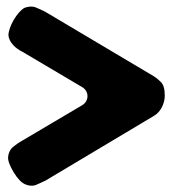

<svg xmlns="http://www.w3.org/2000/svg" viewBox="-20 -574 533 592"><path d="M455 -217C476 -229 488 -256 488 -279C488 -300 484 -314 475 -322C467 -330 459 -336 454 -339L119 -538C109 -543 98 -548 88 -552C78 -555 67 -554 56 -550C33 -538 6 -491 6 -465C8 -443 29 -424 48 -415L234 -305C255 -292 255 -263 234 -250L48 -140C37 -134 28 -127 19 -120C11 -113 6 -102 5 -90C4 -79 10 -63 22 -43C34 -23 46 -11 57 -6C68 -1 79 0 89 -3C99 -7 109 -12 120 -17Z"/></svg>

Font: Periwinkle
Style: Bold
Weight: 700
Version: Version 2.001